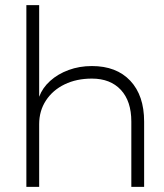

<svg xmlns="http://www.w3.org/2000/svg" viewBox="-20 -730 640 750"><path d="M133 -710V-352Q146 -387 176 -414Q206 -441 248 -456.5Q290 -472 339 -472Q435 -472 489 -414.5Q543 -357 543 -255V0H493V-255Q493 -335 452 -379Q411 -423 339 -423Q279 -423 232.5 -400.5Q186 -378 159.5 -337.5Q133 -297 133 -245V0H83V-710Z"/></svg>

Font: Geist Mono ExtraLight
Style: Regular
Weight: 200
Monospace: yes
Designer: Basement.studio, Andrés Briganti, Mateo Zaragoza
Foundry: Basement.studio, Vercel, Andrés Briganti, Guido Ferreyra, Mateo Zaragoza
Version: Version 1.500; ttfautohint (v1.8.4.7-5d5b)